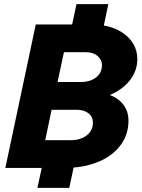

<svg xmlns="http://www.w3.org/2000/svg" viewBox="-20 -817 690 934"><path d="M183 0H6L154 -698H331L352 -797H507L485 -693Q535 -684 572 -660.5Q609 -637 628.5 -603.5Q648 -570 648 -531Q648 -472 611.5 -426Q575 -380 514 -355Q557 -339 581 -306.5Q605 -274 605 -231Q605 -165 569.5 -115Q534 -65 473.5 -36.5Q413 -8 338 -2L317 97H162ZM322 -135Q372 -135 402 -158.5Q432 -182 432 -221Q432 -249 410.5 -266Q389 -283 352 -283H231L200 -135ZM371 -418Q419 -418 447.5 -440.5Q476 -463 476 -500Q476 -527 454.5 -545Q433 -563 398 -563H291L260 -418Z"/></svg>

Font: Azeret Mono
Style: Bold Italic
Weight: 700
Italic angle: -12°
Designer: Martin Vácha
Foundry: Displaay
Version: Version 1.000; Glyphs 3.0.3, build 3074